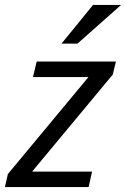

<svg xmlns="http://www.w3.org/2000/svg" viewBox="-37 -760 512 780"><path d="M-17 0 -5 -53 349 -479 373 -447H97L112 -510H434L421 -457L67 -31L43 -63H337L323 0ZM278 -583H213L341 -740H455Z"/></svg>

Font: Instrument Sans SemiCondensed
Style: Italic
Weight: 400
Width: 4
Italic angle: -13°
Designer: Rodrigo Fuenzalida
Foundry: fragTYPE
Version: Version 1.000;gftools[0.9.28]